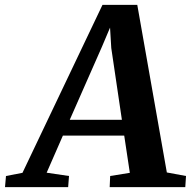

<svg xmlns="http://www.w3.org/2000/svg" viewBox="-94 -766 781 786"><path d="M-73.5 0 -69.5 -45.5 -2 -58.5 325.5 -746H468L589 -60L667.5 -45.5L664.5 0H355L357 -45.5L437.5 -58.5L414.5 -211H163.5L97 -59L188.5 -45.5L185 0ZM191.5 -275.5H405L361.5 -569.5L356.5 -653L323.5 -575Z"/></svg>

Font: Merriweather 24pt
Style: Bold Italic
Weight: 700
Italic angle: -7.8°
Designer: Eben Sorkin
Foundry: Eben Sorkin
Version: Version 2.101